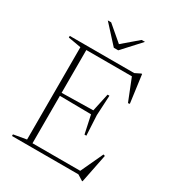

<svg xmlns="http://www.w3.org/2000/svg" viewBox="-208 -974 1006 1113"><g transform="rotate(30 295.0 -417.5)"><path d="M35.5 0V-11L121.5 -26V-644L35.5 -659V-670H466.5L504 -688.5H509L534 -503L522.5 -501L464.5 -647H159.5V-360.5L369.5 -364.5L395.5 -484.5H408L401 -350.5L408 -217H395.5L369.5 -338L159.5 -340.5V-23H479L548.5 -172.5L559.5 -169L521 23H517L480 0ZM430.5 -858 320.5 -738H291L181.5 -858H204L306 -771L408 -858Z"/></g></svg>

Font: Newsreader 16pt ExtraLight
Style: Regular
Weight: 275
Designer: Hugues Gentile
Foundry: Production Type
Version: Version 1.003; ttfautohint (v1.8.3)